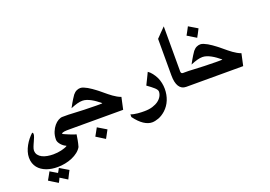

<svg xmlns="http://www.w3.org/2000/svg" viewBox="-156 -1199 2998 2130"><g transform="rotate(-20 1343.5 -134.0)"><path d="M378.4 387.7Q369.6 403.3 361.3 419.7Q353 436 345.2 451.7Q337.4 466.3 329.6 482.9L244.6 430.2V429.2Q238.3 444.3 231.4 458.5Q224.6 472.7 217.8 482.4Q206.1 475.6 193.4 466.8Q173.3 455.1 153.6 442.6Q133.8 430.2 113.3 417Q121.6 402.8 130.1 387.9Q138.7 373 146.5 358.4Q150.9 350.6 155.3 342.5Q159.7 334.5 164.1 326.2L247.1 375.5V376Q253.9 366.2 259.5 355.5Q265.1 344.7 270 335.4Q271.5 334 271.5 333Q271.5 332 272.5 331.1Q273.4 330.1 273.7 328.6Q273.9 327.1 274.9 326.2ZM552.7 -35.6H531.2Q517.6 -35.6 501.5 -35.4Q485.4 -35.2 471.4 -33.2Q457.5 -31.2 448.2 -27.1Q439 -22.9 439 -15.6Q439 -15.1 448.2 -10.7Q457.5 -6.3 471.7 0Q485.8 6.3 503.4 13.4Q521 20.5 537.4 26.9Q553.7 33.2 567.4 37.6Q581.1 42 587.4 43Q582.5 76.2 576.4 110.1Q570.3 144 559.1 183.1Q542 213.4 511.2 237.5Q480.5 261.7 441.2 278.6Q401.9 295.4 356.9 304.2Q312 313 266.1 313Q232.4 313 199.7 307.9Q167 302.7 137.7 292Q108.4 281.2 83.5 264.4Q58.6 247.6 40.5 224.9Q22.5 202.1 12.2 172.9Q2 143.6 2 107.4Q2 72.8 12.7 37.8Q23.4 2.9 41.5 -29.8Q59.6 -62.5 82.5 -91.1Q105.5 -119.6 130.4 -142.1Q136.7 -138.7 138.9 -134Q141.1 -129.4 141.1 -124Q141.1 -108.9 132.6 -87.2Q124 -65.4 113.3 -42Q107.4 -29.3 101.8 -16.6Q96.2 -3.9 91.6 8.3Q86.9 20.5 84.2 31.2Q81.5 42 81.5 50.3Q81.5 82 97.9 103.8Q114.3 125.5 140.9 138.9Q167.5 152.3 201.4 158.2Q235.4 164.1 270 164.1Q294.4 164.1 318.8 161.4Q343.3 158.7 365.2 153.6Q387.2 148.4 405.8 141.8Q424.3 135.3 437.5 127V123.5Q421.4 117.2 406 105.5Q390.6 93.8 378.7 79.8Q366.7 65.9 359.4 50.8Q352.1 35.6 352.1 21.5Q352.1 -28.3 368.2 -68.1Q384.3 -107.9 407.5 -135.5Q430.7 -163.1 457 -177.7Q483.4 -192.4 503.9 -192.4H552.7Z M928.2 108.9Q915.5 132.3 902.6 156.2Q889.6 180.2 877 203.1Q845.2 184.1 816.9 165.5Q806.2 158.7 795.2 151.9Q784.2 145 773.9 138.7Q786.6 115.7 799.3 93Q812 70.3 824.7 46.9ZM1166 -35.6H528.8V-192.4H577.6Q587.4 -191.9 597.4 -191.4Q607.4 -190.9 617.7 -190.4Q687 -187 759.5 -184.1Q832 -181.2 901.9 -181.2Q919.9 -181.2 937.3 -181.2Q954.6 -181.2 971.7 -182.1V-186Q948.2 -205.6 923.3 -223.4Q898.4 -241.2 873.3 -254.9Q848.1 -268.6 823 -276.9Q797.9 -285.2 774.4 -285.2Q746.6 -285.2 712.6 -276.1Q678.7 -267.1 633.8 -248Q664.6 -305.2 685.3 -337.9Q706.1 -370.6 713.4 -380.4Q733.9 -405.3 756.1 -415.5Q778.3 -425.8 800.3 -425.8Q817.4 -425.8 838.1 -417.5Q858.9 -409.2 880.9 -396.7Q902.8 -384.3 924.3 -369.1Q945.8 -354 963.9 -340.3Q967.8 -337.4 972.2 -334Q976.6 -330.6 980.5 -327.6Q983.4 -325.7 990.7 -319.6Q998 -313.5 1006.3 -306.6Q1014.6 -299.8 1022 -293.7Q1029.3 -287.6 1031.7 -285.6Q1048.3 -272 1067.4 -256.3Q1086.4 -240.7 1107.4 -225.8Q1128.4 -210.9 1150.9 -198Q1173.3 -185.1 1196.8 -176.8Z M1679.7 -96.7Q1679.7 -27.3 1655.3 33Q1630.9 93.3 1583 137.2Q1542 173.8 1499.3 189.7Q1456.5 205.6 1421.4 205.6Q1375.5 205.6 1325.4 172.9Q1275.4 140.1 1224.1 70.8V38.6Q1240.2 45.9 1261.7 50Q1283.2 54.2 1305.2 56.4Q1327.1 58.6 1347.9 59.1Q1368.7 59.6 1383.3 59.6Q1438.5 59.6 1480.5 46.4Q1522.5 33.2 1550.8 12Q1579.1 -9.3 1593.8 -36.4Q1608.4 -63.5 1608.4 -90.8Q1607.4 -112.3 1578.6 -138.2Q1549.8 -164.1 1499 -200.2Q1507.8 -218.3 1516.4 -235.6Q1524.9 -252.9 1533.2 -269.5Q1541.5 -286.6 1549.8 -303.7Q1558.1 -320.8 1566.4 -338.4Q1590.3 -322.8 1612.5 -294.2Q1634.8 -265.6 1651.4 -231.4Q1665 -201.2 1672.4 -166.3Q1679.7 -131.3 1679.7 -96.7Z M1970.7 -35.6H1911.1Q1856 -35.6 1827.6 -80.6Q1799.3 -125.5 1799.3 -210.9V-642.6Q1812.5 -656.2 1825.9 -669.9Q1839.4 -683.6 1852.5 -697.8Q1861.8 -707 1871.1 -716.3Q1880.4 -725.6 1889.2 -734.9Q1893.1 -738.8 1897.5 -743.2Q1901.9 -747.6 1905.8 -751.5V-216.8Q1906.7 -205.1 1912.4 -198.7Q1918 -192.4 1929.2 -192.4H1970.7Z M2260.7 -599.1Q2253.4 -585 2245.8 -570.1Q2238.3 -555.2 2231.4 -542Q2226.1 -533.2 2221.2 -524.2Q2216.3 -515.1 2211.4 -505.4Q2159.7 -536.1 2107.9 -568.4Q2115.7 -582.5 2123.5 -596.4Q2131.3 -610.4 2138.7 -624.5Q2142.6 -632.3 2148.2 -642.6Q2153.8 -652.8 2157.7 -660.6ZM2583 -35.6H1945.8V-192.4H1994.6Q2004.4 -191.9 2014.4 -191.4Q2024.4 -190.9 2034.7 -190.4Q2104 -187 2176.5 -184.1Q2249 -181.2 2318.8 -181.2Q2336.9 -181.2 2354.2 -181.2Q2371.6 -181.2 2388.7 -182.1V-186Q2365.2 -205.6 2340.3 -223.4Q2315.4 -241.2 2290.3 -254.9Q2265.1 -268.6 2240 -276.9Q2214.8 -285.2 2191.4 -285.2Q2163.6 -285.2 2129.6 -276.1Q2095.7 -267.1 2050.8 -248Q2081.5 -305.2 2102.3 -337.9Q2123 -370.6 2130.4 -380.4Q2150.9 -405.3 2173.1 -415.5Q2195.3 -425.8 2217.3 -425.8Q2234.4 -425.8 2255.1 -417.5Q2275.9 -409.2 2297.9 -396.7Q2319.8 -384.3 2341.3 -369.1Q2362.8 -354 2380.9 -340.3Q2384.8 -337.4 2389.2 -334Q2393.6 -330.6 2397.5 -327.6Q2400.4 -325.7 2407.7 -319.6Q2415 -313.5 2423.3 -306.6Q2431.6 -299.8 2439 -293.7Q2446.3 -287.6 2448.7 -285.6Q2465.3 -272 2484.4 -256.3Q2503.4 -240.7 2524.4 -225.8Q2545.4 -210.9 2567.9 -198Q2590.3 -185.1 2613.8 -176.8Z"/></g></svg>

Font: XB Khoramshahr
Style: Bold
Weight: 700
Designer: Behnam
Foundry: Irmug
Version: Version 8.005 2009